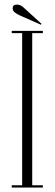

<svg xmlns="http://www.w3.org/2000/svg" viewBox="-20 -838 244 858"><path d="M32.5 0V-10H79V-690H32.5V-700H171.5V-690H124V-10H171.5V0ZM163 -727.5 70 -768.5Q57.5 -774 47 -781.8Q36.5 -789.5 36.5 -801Q36.5 -817.5 55.5 -817.5Q65.5 -817.5 73.2 -813.2Q81 -809 87.5 -802.5L165.5 -731.5Z"/></svg>

Font: Imbue 100pt ExtraLight
Style: Regular
Weight: 200
Designer: Tyler Finck
Foundry: Etcetera Type Company
Version: Version 1.102; ttfautohint (v1.8.3)